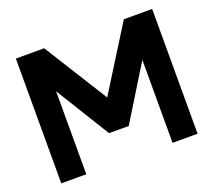

<svg xmlns="http://www.w3.org/2000/svg" viewBox="-126 -909 1223 1096"><g transform="rotate(-20 485.5 -361.0)"><path d="M221 -486V18H69V-740H241L483 -353L725 -740H897V18H745V-486L543 -158H423Z"/></g></svg>

Font: SUITE Heavy
Style: Regular
Weight: 900
Designer: Sun
Foundry: Sun
Version: Version 2.040